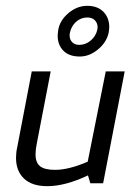

<svg xmlns="http://www.w3.org/2000/svg" viewBox="-20 -629 467 659"><path d="M35 0ZM102 -99Q102 -71 117.5 -58.5Q133 -46 169 -46Q216 -46 281 -74L343 -384H408L334 0H290L282 -27Q204 10 142 10Q90 10 62.5 -16Q35 -42 35 -87Q35 -106 39 -123L89 -384H154L106 -135Q102 -116 102 -99ZM279 -609Q315 -609 335 -588.5Q355 -568 355 -536Q355 -531 353 -517Q346 -484 316.5 -459.5Q287 -435 254 -435Q217 -435 197.5 -455Q178 -475 178 -506Q178 -513 180 -527Q186 -560 215.5 -584.5Q245 -609 279 -609ZM315 -535Q315 -550 305.5 -559.5Q296 -569 280 -569Q258 -569 241.5 -554.5Q225 -540 220 -517Q219 -513 219 -507Q219 -493 228 -484Q237 -475 252 -475Q274 -475 291.5 -490Q309 -505 314 -527Z"/></svg>

Font: Cambay Devanagari
Style: Italic
Weight: 400
Italic angle: -11°
Designer: Pooja Saxena
Foundry: Pooja Saxena
Version: Version 1.018;PS 001.018;hotconv 1.0.70;makeotf.lib2.5.58329